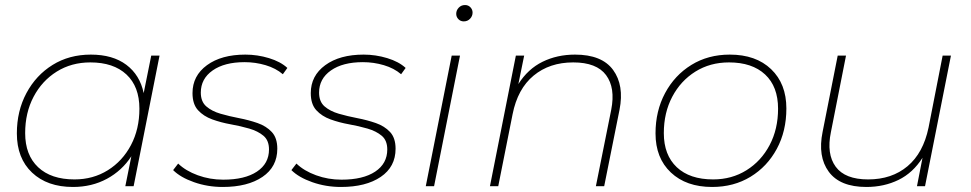

<svg xmlns="http://www.w3.org/2000/svg" viewBox="-20 -740 3858 763"><path d="M270 3Q168 3 107.5 -54Q47 -111 47 -210Q47 -299 85 -370Q123 -441 189 -482Q255 -523 341 -523Q428 -523 482 -482.5Q536 -442 551 -370L581 -519H614L511 0H478L502 -119Q465 -62 405 -29.5Q345 3 270 3ZM276 -27Q350 -27 408.5 -63.5Q467 -100 500.5 -163.5Q534 -227 534 -308Q534 -396 482.5 -444Q431 -492 339 -492Q264 -492 205.5 -455.5Q147 -419 113.5 -355.5Q80 -292 80 -211Q80 -124 131.5 -75.5Q183 -27 276 -27Z M865 3Q805 3 751 -16Q697 -35 668 -64L688 -90Q718 -61 766 -43.5Q814 -26 867 -26Q953 -26 1001 -58Q1049 -90 1049 -146Q1049 -182 1027 -200.5Q1005 -219 970.5 -229Q936 -239 897 -246Q858 -253 823.5 -265.5Q789 -278 767 -302Q745 -326 745 -370Q745 -439 802.5 -481Q860 -523 955 -523Q1003 -523 1049 -509Q1095 -495 1122 -470L1104 -445Q1076 -469 1035.5 -481Q995 -493 952 -493Q872 -493 825 -460Q778 -427 778 -372Q778 -336 800 -317Q822 -298 856.5 -288Q891 -278 930 -270.5Q969 -263 1003.5 -251Q1038 -239 1060 -215.5Q1082 -192 1082 -149Q1082 -77 1023 -37Q964 3 865 3Z M1335 3Q1275 3 1221 -16Q1167 -35 1138 -64L1158 -90Q1188 -61 1236 -43.5Q1284 -26 1337 -26Q1423 -26 1471 -58Q1519 -90 1519 -146Q1519 -182 1497 -200.5Q1475 -219 1440.5 -229Q1406 -239 1367 -246Q1328 -253 1293.5 -265.5Q1259 -278 1237 -302Q1215 -326 1215 -370Q1215 -439 1272.5 -481Q1330 -523 1425 -523Q1473 -523 1519 -509Q1565 -495 1592 -470L1574 -445Q1546 -469 1505.5 -481Q1465 -493 1422 -493Q1342 -493 1295 -460Q1248 -427 1248 -372Q1248 -336 1270 -317Q1292 -298 1326.5 -288Q1361 -278 1400 -270.5Q1439 -263 1473.5 -251Q1508 -239 1530 -215.5Q1552 -192 1552 -149Q1552 -77 1493 -37Q1434 3 1335 3Z M1672 0 1775 -519H1808L1705 0ZM1823 -655Q1810 -655 1801.5 -664Q1793 -673 1793 -685Q1793 -699 1803 -709.5Q1813 -720 1828 -720Q1841 -720 1849.5 -711Q1858 -702 1858 -690Q1858 -676 1848 -665.5Q1838 -655 1823 -655Z M2265 -523Q2372 -523 2416.5 -462Q2461 -401 2442 -304L2381 0H2348L2409 -304Q2426 -391 2388.5 -441.5Q2351 -492 2258 -492Q2164 -492 2100.5 -439.5Q2037 -387 2017 -286L1960 0H1927L2030 -519H2063L2040 -406Q2078 -466 2136 -494.5Q2194 -523 2265 -523Z M2810 3Q2707 3 2646 -54.5Q2585 -112 2585 -210Q2585 -299 2623 -370Q2661 -441 2727.5 -482Q2794 -523 2880 -523Q2984 -523 3044.5 -465Q3105 -407 3105 -309Q3105 -219 3067 -148.5Q3029 -78 2962.5 -37.5Q2896 3 2810 3ZM2814 -27Q2888 -27 2946.5 -63.5Q3005 -100 3038.5 -163.5Q3072 -227 3072 -308Q3072 -396 3020.5 -444Q2969 -492 2877 -492Q2802 -492 2743.5 -455.5Q2685 -419 2651.5 -355.5Q2618 -292 2618 -211Q2618 -124 2669.5 -75.5Q2721 -27 2814 -27Z M3423 3Q3318 3 3273.5 -57.5Q3229 -118 3249 -216L3309 -519H3342L3282 -215Q3264 -128 3301 -77.5Q3338 -27 3430 -27Q3524 -27 3586.5 -79.5Q3649 -132 3670 -233L3726 -519H3759L3656 0H3624L3646 -113Q3608 -53 3550.5 -25Q3493 3 3423 3Z"/></svg>

Font: Montserrat ExtraLight
Style: Italic
Weight: 200
Italic angle: -11.3°
Designer: Julieta Ulanovsky
Foundry: Julieta Ulanovsky
Version: Version 9.000; ttfautohint (v1.8.4.7-5d5b)